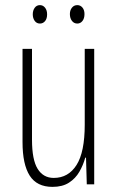

<svg xmlns="http://www.w3.org/2000/svg" viewBox="-20 -720 458 750"><path d="M348 -529V0H319L316 -104H313Q305 -75 290 -49Q275 -23 249.5 -6.5Q224 10 185 10Q124 10 96 -34Q68 -78 68 -165V-529H105V-174Q105 -96 127 -60.5Q149 -25 190 -25Q247 -25 279 -75.5Q311 -126 311 -233V-529ZM108 -664Q108 -679 115.5 -689.5Q123 -700 136 -700Q148 -700 156 -690Q164 -680 164 -664Q164 -647 156 -637.5Q148 -628 136 -628Q123 -628 115.5 -638.5Q108 -649 108 -664ZM253 -665Q253 -680 261 -690Q269 -700 282 -700Q294 -700 302 -690.5Q310 -681 310 -665Q310 -648 302 -638Q294 -628 282 -628Q269 -628 261 -638.5Q253 -649 253 -665Z"/></svg>

Font: Noto Sans Malayalam ExtraCondensed ExtraLight
Style: Regular
Weight: 200
Width: 2
Designer: Jelle Bosma - Monotype Design Team
Foundry: Monotype Imaging Inc.
Version: Version 2.104; ttfautohint (v1.8.4.7-5d5b)